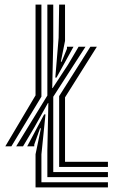

<svg xmlns="http://www.w3.org/2000/svg" viewBox="-20 -820 506 840"><path d="M3.2 -179.8 135.5 -402.8V-800H161.2V-397.2L29.8 -179.8ZM222 -480.5 236.5 -654.5 238.8 -800H264.5V-641.2L246.2 -549.8H249.5L273 -606.8V-615.5H301.5L227.2 -480.5ZM213 -67.2H452.2V-45H187.2V-160.8L191.5 -369H189.5L131 -264.2L80.8 -179.8H50.8L187.2 -402V-800H213V-640L208.5 -434.8H210.5L277.5 -537L323.8 -615.5H354L213 -396.8ZM264.5 -112.2H452.2V-89.8H238.8V-399.5L375.5 -615.5H403.8L264.5 -394ZM161.2 -22.5H452.2V0H135.5V-145.2L159 -258.5H155.2L130 -188L129.8 -179.8H99L173.2 -319.5H179L161.2 -144.5Z"/></svg>

Font: Big Shoulders Inline Display ExtraBold
Style: Regular
Weight: 800
Designer: Patric King
Foundry: XO Type Co
Version: Version 1.000